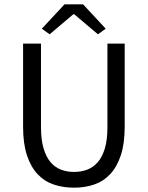

<svg xmlns="http://www.w3.org/2000/svg" viewBox="-20 -858 685 890"><path d="M323 12Q273 12 229.5 -2.5Q186 -17 154.5 -50.5Q123 -84 105 -138Q87 -192 87 -271V-656H170V-269Q170 -210 182 -170Q194 -130 214.5 -106Q235 -82 263 -71.5Q291 -61 323 -61Q356 -61 384 -71.5Q412 -82 433 -106Q454 -130 466 -170Q478 -210 478 -269V-656H558V-271Q558 -192 540 -138Q522 -84 490.5 -50.5Q459 -17 416 -2.5Q373 12 323 12ZM174 -725 279 -838H365L470 -725L434 -699L324 -792H320L210 -699Z"/></svg>

Font: Source Sans Pro
Style: Regular
Weight: 400
Designer: Paul D. Hunt
Foundry: Adobe Systems Incorporated
Version: Version 2.021;PS 2.000;hotconv 1.0.86;makeotf.lib2.5.63406